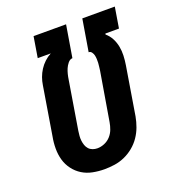

<svg xmlns="http://www.w3.org/2000/svg" viewBox="-135 -841 869 955"><g transform="rotate(-20 300.0 -363.5)"><path d="M256 8Q225 8 194.5 2Q164 -4 139 -19.5Q114 -35 96 -59Q78 -83 70 -111.5Q62 -140 62 -171.5Q62 -203 68 -234L110 -490Q113 -510 120 -529.5Q127 -549 138.5 -567Q150 -585 166 -600Q182 -615 201 -625H132L150 -735H322L294 -566Q280 -565 270 -552.5Q260 -540 254.5 -527Q249 -514 245.5 -500Q242 -486 240 -472L198 -216Q196 -203 195 -190Q194 -177 195.5 -164.5Q197 -152 201 -140.5Q205 -129 213 -120Q221 -111 233 -106.5Q245 -102 258 -102Q277 -102 296 -110Q315 -118 328.5 -133Q342 -148 349 -166.5Q356 -185 359 -204L402 -460Q403 -470 404.5 -480Q406 -490 406.5 -500.5Q407 -511 406.5 -521Q406 -531 404 -540Q402 -549 396 -557.5Q390 -566 380 -566L408 -735H580L562 -625H490L489 -620Q507 -605 518 -584Q529 -563 533.5 -539.5Q538 -516 537 -491.5Q536 -467 532 -442L490 -186Q485 -159 475.5 -133Q466 -107 450 -83.5Q434 -60 411.5 -41.5Q389 -23 363 -11.5Q337 0 309.5 4Q282 8 256 8Z"/></g></svg>

Font: Iosevka Curly Slab XBdEx
Style: Italic
Weight: 800
Width: 7
Italic angle: -9°
Monospace: yes
Designer: Belleve Invis
Foundry: Belleve Invis
Version: Version 11.1.0; ttfautohint (v1.8.3)